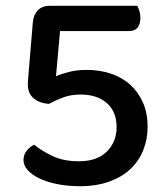

<svg xmlns="http://www.w3.org/2000/svg" viewBox="-20 -628 574 662"><path d="M453 -608Q457 -602 460.5 -591Q464 -580 464 -567Q464 -521 425 -521H187L173 -365Q190 -373 218 -380Q246 -387 279 -387Q325 -387 364 -373.5Q403 -360 430.5 -334.5Q458 -309 473.5 -273Q489 -237 489 -191Q489 -148 474 -110.5Q459 -73 430 -45.5Q401 -18 357 -2Q313 14 256 14Q212 14 176 6.5Q140 -1 114.5 -13.5Q89 -26 75 -42Q61 -58 61 -76Q61 -95 72.5 -109Q84 -123 98 -129Q122 -109 160 -90.5Q198 -72 252 -72Q315 -72 348.5 -105.5Q382 -139 382 -190Q382 -243 348.5 -272.5Q315 -302 258 -302Q225 -302 199 -292.5Q173 -283 149 -270Q116 -272 96 -289Q76 -306 76 -337Q76 -342 76.5 -350Q77 -358 78 -369L93 -549Q95 -576 110 -592Q125 -608 152 -608H453Z"/></svg>

Font: Baloo Tammudu 2 Medium
Style: Regular
Weight: 500
Designer: Maithili Shingre, Omkar Shende and Ek Type
Foundry: Ek Type
Version: Version 1.640;hotconv 1.0.111;makeotfexe 2.5.65597; ttfautoh